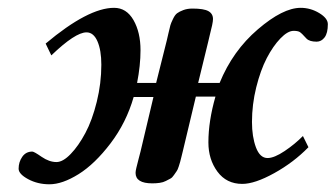

<svg xmlns="http://www.w3.org/2000/svg" viewBox="-20 -461 862 493"><path d="M408.2 -356.9Q409.2 -360.8 412.6 -376Q416 -391.1 417.5 -396.2Q418.9 -401.4 424.1 -412.1Q429.2 -422.9 434.8 -427Q440.4 -431.2 450.7 -435.1Q460.9 -439 474.1 -439Q503.4 -439 515.1 -432.4Q526.9 -425.8 526.9 -412.1Q526.9 -406.7 524.7 -396.2Q522.5 -385.7 518.8 -371.6Q515.1 -357.4 514.2 -352.1L488.8 -248H543.9Q577.6 -330.6 642.1 -385.7Q706.5 -440.9 752 -440.9Q777.3 -440.9 799.6 -427.5Q821.8 -414.1 821.8 -398.9Q821.8 -376 813.5 -365Q805.2 -354 793 -354Q774.9 -354 767.1 -361.8Q754.4 -376 749.5 -378.9Q744.6 -381.8 733.9 -381.8Q718.8 -381.8 700 -362.3Q681.2 -342.8 665 -311.8Q648.9 -280.8 637.9 -236.6Q627 -192.4 627 -147.9Q627 -109.9 637.2 -82.5Q647.5 -55.2 667 -55.2Q684.1 -55.2 710.9 -73.2Q737.8 -91.3 757.8 -111.8L772 -83Q733.9 -43.9 684.1 -16.4Q634.3 11.2 602.1 11.2Q561.5 11.2 538.3 -20.3Q515.1 -51.8 515.1 -95.2Q515.1 -149.9 533.2 -212.9H482.9L449.2 -71.8Q448.7 -69.8 446 -58.8Q443.4 -47.9 442.6 -45.4Q441.9 -43 439 -33.7Q436 -24.4 433.6 -21.5Q431.2 -18.6 426.8 -11.7Q422.4 -4.9 417.5 -2.4Q412.6 0 405.8 3.7Q398.9 7.3 390.1 8.5Q381.3 9.8 371.1 9.8Q328.1 9.8 328.1 -17.1Q328.1 -21.5 330.1 -30Q332 -38.6 335.7 -52.2Q339.4 -65.9 340.8 -71.8L374 -211.9H323.2Q304.2 -146 263.9 -93Q223.6 -40 181.9 -13.9Q140.1 12.2 106.9 12.2Q76.7 12.2 52.2 -1Q27.8 -14.2 27.8 -27.8Q27.8 -44.9 37.1 -58.3Q46.4 -71.8 63 -71.8Q67.4 -71.8 86.9 -58.3Q106.4 -44.9 125 -44.9Q141.6 -44.9 161.6 -65.7Q181.6 -86.4 199.2 -119.4Q216.8 -152.3 228.5 -199.7Q240.2 -247.1 240.2 -294.9Q240.2 -332 230.2 -355Q220.2 -377.9 202.1 -377.9Q173.3 -377.9 111.8 -318.8L97.2 -349.1Q206.5 -440.9 272.9 -440.9Q304.7 -440.9 322.8 -409.4Q340.8 -377.9 340.8 -332Q340.8 -293 332 -248H380.9Z"/></svg>

Font: Common Serif SemiBold
Style: Italic
Weight: 600
Italic angle: -12°
Designer: Philipp H. Poll, Khaled Hosny
Foundry: Stefan Peev, Context Ltd.
Version: Version 1.026